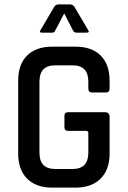

<svg xmlns="http://www.w3.org/2000/svg" viewBox="-20 -856 583 876"><path d="M375 -707H329Q318 -707 313 -717L273 -795L232 -717Q230 -707 217 -707H172Q157 -707 165 -719L228 -826Q235 -836 249 -836H297Q312 -836 319 -826L382 -719Q390 -707 375 -707ZM325 0H218Q144 0 103.5 -41Q63 -82 63 -155V-488Q63 -562 103.5 -602.5Q144 -643 218 -643H325Q399 -643 439.5 -602.5Q480 -562 480 -488V-452Q480 -434 463 -434H400Q383 -434 383 -452V-484Q383 -558 311 -558H232Q160 -558 160 -484V-159Q160 -85 232 -85H311Q383 -85 383 -159V-249Q383 -259 372 -259H291Q274 -259 274 -276V-327Q274 -344 291 -344H459Q480 -344 480 -323V-155Q480 -82 439 -41Q398 0 325 0Z"/></svg>

Font: Rajdhani Semibold
Style: Regular
Weight: 600
Designer: Satya Rajpurohit, Jyotish Sonowal
Foundry: Indian Type Foundry
Version: Version 1.200;PS 1.0;hotconv 1.0.78;makeotf.lib2.5.61930; tt